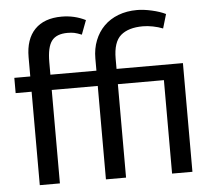

<svg xmlns="http://www.w3.org/2000/svg" viewBox="-51 -771 919 827"><g transform="rotate(-5 408.0 -357.5)"><path d="M245 -715Q300 -715 348 -691L325 -630Q305 -638 293 -640.5Q281 -643 264 -643Q216 -643 195.5 -616Q175 -589 175 -524V-470H374V-523Q374 -565 388 -600.5Q402 -636 427.5 -661.5Q453 -687 489.5 -701Q526 -715 571 -715Q599 -715 634.5 -707Q670 -699 694 -687L676 -626Q656 -634 633 -638.5Q610 -643 590 -643Q527 -643 494 -614.5Q461 -586 461 -514V-470H748V0H660V-404H461V0H374V-404H175V0H88V-404H19V-470H88V-553Q88 -631 128.5 -673Q169 -715 245 -715Z"/></g></svg>

Font: Mukta Mahee
Style: Regular
Weight: 400
Designer: Shuchita Grover, Noopur Datye, Girish Dalvi, Yashodeep Gholap
Foundry: Ek Type
Version: Version 2.538;PS 1.000;hotconv 16.6.51;makeotf.lib2.5.65220;